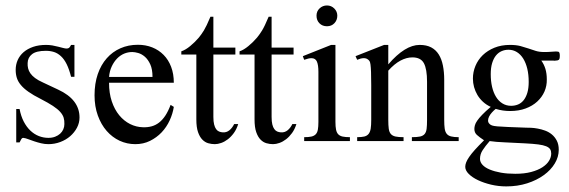

<svg xmlns="http://www.w3.org/2000/svg" viewBox="-20 -559 2072 699"><path d="M269.5 -131.3Q269.5 -111.8 260.3 -94.2Q251 -76.7 235.6 -63.2Q220.2 -49.8 199.5 -42Q178.7 -34.2 156.2 -34.2Q142.6 -34.2 129.6 -37.4Q116.7 -40.5 105 -44.4Q93.3 -48.3 83 -52.2Q72.8 -56.2 64.5 -57.1Q60.1 -57.1 56.9 -51.3Q53.7 -45.4 51.3 -40.5H39.1V-162.1H51.3Q56.2 -136.2 66.4 -116.5Q76.7 -96.7 90.6 -83.5Q104.5 -70.3 121.3 -63.7Q138.2 -57.1 156.2 -57.1Q169.9 -57.1 180.7 -61.3Q191.4 -65.4 199 -72.3Q206.5 -79.1 210.4 -88.1Q214.4 -97.2 214.4 -107.4Q214.8 -120.1 211.7 -130.6Q208.5 -141.1 199.2 -151.6Q189.9 -162.1 172.9 -173.3Q155.8 -184.6 128.4 -198.7Q101.1 -212.4 83.5 -224.9Q65.9 -237.3 55.7 -249.8Q45.4 -262.2 41.3 -275.4Q37.1 -288.6 37.1 -304.7Q37.1 -323.7 44.4 -340.3Q51.8 -356.9 65.9 -369.1Q80.1 -381.3 100.6 -388.4Q121.1 -395.5 147.9 -395.5Q159.2 -395.5 170.7 -393.6Q182.1 -391.6 192.1 -388.9Q202.1 -386.2 210 -384.3Q217.8 -382.3 222.2 -382.3Q227.5 -382.3 231 -384.5Q234.4 -386.7 238.8 -395.5H251V-279.3H238.8Q231.9 -306.6 222.9 -325Q213.9 -343.3 202.1 -354.2Q190.4 -365.2 176.8 -369.6Q163.1 -374 147 -374Q112.3 -374 96.7 -361.8Q81.1 -349.6 80.6 -329.6Q80.1 -319.3 82.3 -310.1Q84.5 -300.8 90.6 -292Q96.7 -283.2 107.7 -274.9Q118.7 -266.6 136.2 -258.8L191.4 -232.9Q269.5 -196.8 269.5 -131.3Z M612.8 -169.9Q608.9 -145 597.7 -120.6Q586.4 -96.2 568.4 -77.1Q550.3 -58.1 526.1 -46.1Q502 -34.2 472.7 -34.2Q442.4 -34.2 415.5 -46.6Q388.7 -59.1 368.4 -82.3Q348.1 -105.5 336.2 -138.4Q324.2 -171.4 324.2 -211.9Q324.2 -254.9 335.9 -289.1Q347.7 -323.2 368.7 -346.9Q389.6 -370.6 418.5 -383.3Q447.3 -396 481.9 -396Q510.3 -396 534.2 -386.5Q558.1 -377 575.7 -359.1Q593.3 -341.3 603 -315.7Q612.8 -290 612.8 -257.8H377Q377 -219.7 387 -189.9Q397 -160.2 414.1 -139.4Q431.2 -118.7 453.6 -107.4Q476.1 -96.2 501 -95.7Q517.6 -95.2 532 -99.1Q546.4 -103 558.8 -112.5Q571.3 -122.1 581.8 -137.9Q592.3 -153.8 601.1 -177.2ZM535.2 -278.8Q535.2 -307.1 527.1 -324.7Q519 -342.3 507.6 -352.3Q496.1 -362.3 483.4 -366Q470.7 -369.6 461.4 -369.6Q446.3 -369.6 432.1 -363.8Q418 -357.9 406.5 -346.2Q395 -334.5 387 -317.6Q378.9 -300.8 377 -278.8Z M847.2 -107.4Q841.3 -88.4 831.3 -74.7Q821.3 -61 809.6 -52Q797.9 -43 785.4 -38.6Q772.9 -34.2 762.2 -34.2Q750 -34.2 738 -37.6Q726.1 -41 716.6 -50.8Q707 -60.5 700.9 -78.1Q694.8 -95.7 694.8 -124.5V-360.4H640.1V-372.1Q655.8 -377.4 672.6 -391.4Q689.5 -405.3 704.1 -422.4Q709 -428.7 713.1 -434.3Q717.3 -439.9 722.2 -448Q727.1 -456.1 732.7 -467.8Q738.3 -479.5 746.1 -498H756.8V-385.7H836.9V-360.4H756.8V-133.3Q756.8 -116.7 759.5 -106Q762.2 -95.2 766.8 -88.9Q771.5 -82.5 777.6 -80.1Q783.7 -77.6 791 -77.1Q804.7 -76.2 815.2 -84.7Q825.7 -93.3 832.5 -107.4Z M1059.1 -107.4Q1053.2 -88.4 1043.2 -74.7Q1033.2 -61 1021.5 -52Q1009.8 -43 997.3 -38.6Q984.9 -34.2 974.1 -34.2Q961.9 -34.2 950 -37.6Q938 -41 928.5 -50.8Q918.9 -60.5 912.8 -78.1Q906.7 -95.7 906.7 -124.5V-360.4H852.1V-372.1Q867.7 -377.4 884.5 -391.4Q901.4 -405.3 916 -422.4Q920.9 -428.7 925 -434.3Q929.2 -439.9 934.1 -448Q939 -456.1 944.6 -467.8Q950.2 -479.5 958 -498H968.8V-385.7H1048.8V-360.4H968.8V-133.3Q968.8 -116.7 971.4 -106Q974.1 -95.2 978.8 -88.9Q983.4 -82.5 989.5 -80.1Q995.6 -77.6 1002.9 -77.1Q1016.6 -76.2 1027.1 -84.7Q1037.6 -93.3 1044.4 -107.4Z M1208 -502Q1208 -485.8 1197.5 -474.6Q1187 -463.4 1170.4 -463.4Q1153.8 -463.4 1143.1 -474.1Q1132.3 -484.9 1132.3 -502Q1132.3 -518.1 1143.6 -528.6Q1154.8 -539.1 1170.4 -539.1Q1186 -539.1 1197 -528.1Q1208 -517.1 1208 -502ZM1087.4 -45.4V-59.6Q1103.5 -59.6 1113.5 -61.8Q1123.5 -64 1129.4 -70.1Q1135.3 -76.2 1137.2 -87.2Q1139.2 -98.1 1139.2 -115.2V-297.4Q1139.2 -322.3 1133.8 -334.7Q1128.4 -347.2 1113.8 -347.2Q1104 -347.2 1087.4 -341.3L1082.5 -354.5L1185.5 -395.5H1201.2V-115.2Q1201.2 -98.1 1203.4 -87.2Q1205.6 -76.2 1211.4 -70.1Q1217.3 -64 1227.5 -61.8Q1237.8 -59.6 1253.9 -59.6V-45.4Z M1479.5 -45.4V-59.6Q1498.5 -59.6 1509.5 -62Q1520.5 -64.5 1526.1 -71.3Q1531.7 -78.1 1533.2 -90.3Q1534.7 -102.5 1534.7 -122.6V-261.2Q1534.7 -307.6 1523.2 -328.9Q1511.7 -350.1 1481.4 -350.1Q1460 -350.1 1438 -338.4Q1416 -326.7 1393.6 -301.8V-122.6Q1393.6 -102.5 1395.3 -90.3Q1397 -78.1 1402.8 -71.3Q1408.7 -64.5 1419.7 -62Q1430.7 -59.6 1449.2 -59.6V-45.4H1280.3V-59.6Q1296.4 -59.6 1306.4 -62Q1316.4 -64.5 1322 -71.5Q1327.6 -78.6 1329.6 -90.8Q1331.5 -103 1331.5 -122.6V-249Q1331.5 -279.3 1330.8 -296.9Q1330.1 -314.5 1328.9 -323.7Q1327.6 -333 1325.4 -336.4Q1323.2 -339.8 1320.3 -341.8Q1307.6 -353 1280.3 -341.3L1274.4 -354.5L1378.4 -395.5H1393.6V-324.7Q1454.6 -395.5 1507.8 -395.5Q1532.7 -395.5 1549.8 -386.5Q1566.9 -377.4 1577.4 -360.6Q1587.9 -343.8 1592.5 -320.3Q1597.2 -296.9 1597.2 -268.6V-122.6Q1597.2 -103.5 1598.9 -91.3Q1600.6 -79.1 1606.2 -72Q1611.8 -64.9 1622.3 -62.3Q1632.8 -59.6 1649.9 -59.6V-45.4Z M2018.1 -355.5Q2018.1 -353.5 2017.6 -348.6Q2017.1 -343.8 2014.6 -341.3Q2010.7 -338.4 2002.9 -338.4Q1999 -337.4 1994.1 -338.4H1950.7Q1960.4 -325.2 1965.6 -308.3Q1970.7 -291.5 1970.7 -270Q1971.2 -246.6 1962.2 -225.8Q1953.1 -205.1 1935.8 -189.2Q1918.5 -173.3 1893.6 -164.1Q1868.7 -154.8 1836.9 -154.8Q1810.1 -154.8 1784.7 -162.6Q1777.3 -156.7 1770.8 -149.4Q1764.2 -142.1 1760.5 -134.5Q1756.8 -127 1756.8 -119.9Q1756.8 -112.8 1762.7 -107.4Q1766.1 -104 1771.7 -102.1Q1777.3 -100.1 1791 -98.9Q1804.7 -97.7 1829.3 -96.7Q1854 -95.7 1895 -94.2Q1901.9 -94.2 1913.3 -93.8Q1924.8 -93.3 1938 -90.8Q1951.2 -88.4 1964.6 -83.5Q1978 -78.6 1989 -69.6Q2000 -60.5 2007.1 -46.9Q2014.2 -33.2 2014.2 -13.7Q2014.2 12.2 1999.8 36.1Q1985.4 60.1 1959.7 78.6Q1934.1 97.2 1899.2 108.4Q1864.3 119.6 1823.2 119.6Q1794.9 119.6 1768.1 113.3Q1741.2 106.9 1720.2 96.9Q1699.2 86.9 1686.5 74.2Q1673.8 61.5 1673.8 48.3Q1673.8 41 1677 32.5Q1680.2 23.9 1688 12.5Q1695.8 1 1709 -13.7Q1722.2 -28.3 1742.2 -48.3Q1725.1 -59.6 1716.1 -67.9Q1707 -76.2 1707 -89.4Q1707 -95.7 1709 -103Q1710.9 -110.4 1717.3 -119.6Q1723.6 -128.9 1735.4 -141.1Q1747.1 -153.3 1766.6 -169.9Q1750.5 -177.2 1738.3 -188.5Q1726.1 -199.7 1718 -213.4Q1710 -227.1 1705.8 -242.2Q1701.7 -257.3 1701.7 -272.9Q1701.7 -296.9 1710.9 -319.1Q1720.2 -341.3 1737.5 -358.2Q1754.9 -375 1780 -385.3Q1805.2 -395.5 1836.9 -395.5Q1858.9 -395.5 1874.5 -391.4Q1890.1 -387.2 1903.6 -382.6Q1917 -377.9 1930.2 -373.8Q1943.4 -369.6 1960.9 -369.6Q1978 -369.6 1987.3 -370.6Q1996.6 -371.6 2003.4 -371.6Q2005.9 -371.6 2008.3 -371.3Q2010.7 -371.1 2013.2 -370.6Q2018.1 -369.1 2018.1 -355.5ZM1904.8 -260.7Q1904.8 -287.1 1899.7 -308.6Q1894.5 -330.1 1885 -345.5Q1875.5 -360.8 1861.8 -369.4Q1848.1 -377.9 1831.1 -377.9Q1817.9 -377.9 1806.2 -372.8Q1794.4 -367.7 1785.6 -356.9Q1776.9 -346.2 1771.7 -329.3Q1766.6 -312.5 1766.6 -289.1Q1766.6 -263.7 1771.5 -242.7Q1776.4 -221.7 1785.9 -206.3Q1795.4 -190.9 1809.3 -182.4Q1823.2 -173.8 1840.8 -173.8Q1854.5 -173.8 1866.2 -178.7Q1877.9 -183.6 1886.5 -194.3Q1895 -205.1 1899.9 -221.4Q1904.8 -237.8 1904.8 -260.7ZM1986.8 0Q1986.8 -9.3 1982.9 -15.6Q1979 -22 1968.5 -26.4Q1958 -30.8 1939.5 -33.2Q1920.9 -35.6 1891.6 -37.1Q1849.1 -39.6 1817.1 -40.8Q1785.2 -42 1762.7 -45.4Q1746.6 -26.9 1737.1 -12.2Q1727.5 2.4 1727.5 19.5Q1727.5 31.2 1736.8 41.3Q1746.1 51.3 1763.2 58.3Q1780.3 65.4 1803.7 69.6Q1827.1 73.7 1856 73.7Q1889.2 73.7 1913.8 67.1Q1938.5 60.5 1954.6 50Q1970.7 39.6 1978.8 26.4Q1986.8 13.2 1986.8 0Z"/></svg>

Font: Surma
Style: Regular
Weight: 400
Designer: Sue Lloyd-Williams
Foundry: Sylheti Translation And Research
Version: Version 3.000